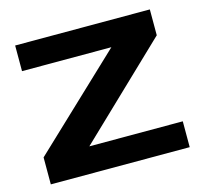

<svg xmlns="http://www.w3.org/2000/svg" viewBox="-98 -789 981 904"><g transform="rotate(-15 392.0 -337.5)"><path d="M42 0H719V-126H263.5L705.5 -549V-675H49V-550H484.5L42 -131.5Z"/></g></svg>

Font: Anybody Expanded
Style: Bold
Weight: 700
Width: 7
Designer: Tyler Finck
Foundry: Etcetera Type Company
Version: Version 1.113;gftools[0.9.25]